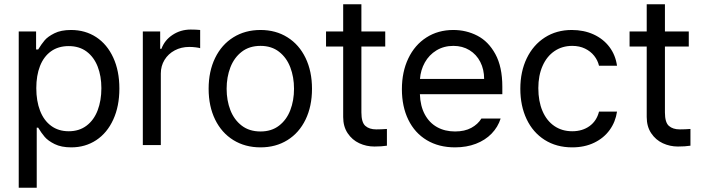

<svg xmlns="http://www.w3.org/2000/svg" viewBox="-20 -677 3275 896"><path d="M67.4 -530.3H148.4V-446.3H158.2Q173.8 -471.7 188.5 -489Q203.1 -506.3 233.9 -521.7Q264.6 -537.1 311.5 -537.1Q377.9 -537.1 429 -503.7Q480 -470.2 508.5 -408.2Q537.1 -346.2 537.1 -263.7Q537.1 -181.2 508.5 -118.9Q480 -56.6 429 -22.9Q377.9 10.7 312.5 10.7Q266.1 10.7 235.1 -4.6Q204.1 -20 188.5 -38.3Q172.9 -56.6 158.2 -81.1H151.4V199.2H67.4ZM300.8 -64.5Q349.6 -64.5 384 -90.6Q418.5 -116.7 435.8 -162.4Q453.1 -208 453.1 -265.6Q453.1 -321.8 435.8 -366.2Q418.5 -410.6 384.3 -436.3Q350.1 -461.9 300.8 -461.9Q252 -461.9 218 -437.5Q184.1 -413.1 166.7 -368.9Q149.4 -324.7 149.4 -265.6Q149.4 -205.6 167 -160.2Q184.6 -114.7 218.8 -89.6Q252.9 -64.5 300.8 -64.5Z M646.5 -530.3H727.5V-449.2H733.4Q748 -489.7 785.6 -514.4Q823.2 -539.1 870.1 -539.1Q894.5 -539.1 914.1 -537.1V-452.1Q908.7 -454.1 893.3 -456.1Q877.9 -458 863.3 -458Q825.7 -458 795.4 -441.9Q765.1 -425.8 747.8 -397.5Q730.5 -369.1 730.5 -334V0H646.5Z M953.6 -262.7Q953.6 -344.2 983.9 -406.5Q1014.2 -468.8 1069.1 -502.9Q1124 -537.1 1195.8 -537.1Q1267.1 -537.1 1321.5 -502.9Q1376 -468.8 1406 -406.5Q1436 -344.2 1436 -262.7Q1436 -181.2 1406 -119.1Q1376 -57.1 1321.5 -23.2Q1267.1 10.7 1195.8 10.7Q1124 10.7 1069.1 -23.2Q1014.2 -57.1 983.9 -119.1Q953.6 -181.2 953.6 -262.7ZM1352.1 -262.7Q1352.1 -317.4 1334.7 -362.8Q1317.4 -408.2 1282.2 -435.5Q1247.1 -462.9 1195.8 -462.9Q1143.6 -462.9 1108.2 -435.5Q1072.8 -408.2 1055.2 -362.8Q1037.6 -317.4 1037.6 -262.7Q1037.6 -208 1055.2 -162.8Q1072.8 -117.7 1108.2 -90.6Q1143.6 -63.5 1195.8 -63.5Q1247.1 -63.5 1282.2 -90.6Q1317.4 -117.7 1334.7 -162.8Q1352.1 -208 1352.1 -262.7Z M1777.8 -460H1666.5V-152.3Q1666.5 -105.5 1685.1 -89.4Q1703.6 -73.2 1735.8 -73.2Q1760.3 -73.2 1785.6 -75.2V2.9Q1760.3 6.8 1727.1 6.8Q1689.9 6.8 1656.7 -8.5Q1623.5 -23.9 1602.5 -55.2Q1581.5 -86.4 1581.5 -130.9V-460H1501.5V-530.3H1581.5V-657.2H1666.5V-530.3H1777.8Z M1855.5 -260.7Q1855.5 -341.8 1885.5 -404.5Q1915.5 -467.3 1970 -502.2Q2024.4 -537.1 2095.7 -537.1Q2155.8 -537.1 2207.5 -510.5Q2259.3 -483.9 2291.7 -424.6Q2324.2 -365.2 2324.2 -272.5V-237.3H1939.5Q1941.4 -182.1 1962.4 -143.1Q1983.4 -104 2019.8 -83.7Q2056.2 -63.5 2103.5 -63.5Q2148.4 -63.5 2179.4 -80.3Q2210.4 -97.2 2226.6 -124H2316.4Q2303.7 -84 2274.2 -53.5Q2244.6 -22.9 2200.9 -6.1Q2157.2 10.7 2103.5 10.7Q2027.8 10.7 1971.7 -22.9Q1915.5 -56.6 1885.5 -118.2Q1855.5 -179.7 1855.5 -260.7ZM2239.3 -308.6Q2239.3 -353 2221.4 -387.9Q2203.6 -422.9 2170.9 -442.9Q2138.2 -462.9 2095.7 -462.9Q2051.3 -462.9 2016.8 -441.9Q1982.4 -420.9 1962.6 -385.5Q1942.9 -350.1 1939.9 -308.6Z M2408.2 -262.7Q2408.2 -342.8 2438.2 -405Q2468.3 -467.3 2522.7 -502.2Q2577.1 -537.1 2648.4 -537.1Q2704.6 -537.1 2750 -516.4Q2795.4 -495.6 2824 -457.8Q2852.5 -419.9 2859.4 -370.1H2775.4Q2769.5 -395.5 2752.9 -416.5Q2736.3 -437.5 2710.2 -450.2Q2684.1 -462.9 2650.4 -462.9Q2603.5 -462.9 2567.6 -438.5Q2531.7 -414.1 2512 -369.4Q2492.2 -324.7 2492.2 -265.6Q2492.2 -204.6 2511.5 -159.2Q2530.8 -113.8 2566.7 -89.1Q2602.5 -64.5 2650.4 -64.5Q2697.8 -64.5 2731.2 -88.6Q2764.6 -112.8 2775.4 -156.2H2859.4Q2852.5 -108.4 2825.2 -70.6Q2797.9 -32.7 2752.9 -11Q2708 10.7 2650.4 10.7Q2576.7 10.7 2521.7 -24.2Q2466.8 -59.1 2437.5 -121.1Q2408.2 -183.1 2408.2 -262.7Z M3194.3 -460H3083V-152.3Q3083 -105.5 3101.6 -89.4Q3120.1 -73.2 3152.3 -73.2Q3176.8 -73.2 3202.1 -75.2V2.9Q3176.8 6.8 3143.6 6.8Q3106.4 6.8 3073.2 -8.5Q3040 -23.9 3019 -55.2Q2998 -86.4 2998 -130.9V-460H2918V-530.3H2998V-657.2H3083V-530.3H3194.3Z"/></svg>

Font: Pretendard Std
Style: Regular
Weight: 400
Designer: Base glyphs from Inter by Rasmus Andersson; Hangeul glyphs from Noto Sans CJK(Source Han Sans) by Jang Soo-young and Kan
Foundry: Kil Hyung-jin
Version: Version 1.309